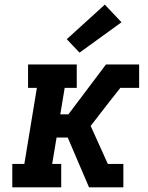

<svg xmlns="http://www.w3.org/2000/svg" viewBox="-20 -808 640 828"><path d="M457 0 466 -54 456 -75 455 -78 445 -101H512V0ZM33 0V-101H85L139 -429H101V-530H311V-429H259L240 -315H275L437 -530H544L535 -476L544 -530H580V-429H499L450 -367L371 -265L445 -101L456 -75L466 -54L457 0H364L272 -215H224L205 -101H244V0ZM323 -581 268 -639 432 -788 504 -712Z"/></svg>

Font: Iosevka Slab Extended Oblique
Style: Bold
Weight: 700
Width: 7
Italic angle: -9°
Monospace: yes
Designer: Belleve Invis
Foundry: Belleve Invis
Version: Version 11.1.1; ttfautohint (v1.8.3)